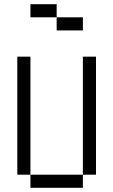

<svg xmlns="http://www.w3.org/2000/svg" viewBox="-20 -895 540 915"><path d="M375 -750V-812.5H250V-750ZM125 -62.5V0H375V-62.5ZM125 -62.5V-625H62.5V-62.5ZM375 -62.5H437.5V-625H375ZM250 -812.5V-875H125V-812.5Z"/></svg>

Font: CalcUnifontExMono
Style: Regular
Weight: 500
Version: Version 15.0.06